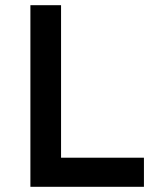

<svg xmlns="http://www.w3.org/2000/svg" viewBox="-20 -719 606 739"><path d="M97 0V-699H215V-112H534V0Z"/></svg>

Font: Montserrat_am3
Style: Regular
Weight: 400
Designer: Julieta Ulanovsky
Foundry: Julieta Ulanovsky, Armenina letters added by Vahan Hovhannisyan
Version: Version 2.001